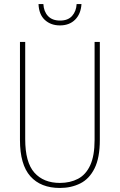

<svg xmlns="http://www.w3.org/2000/svg" viewBox="-20 -922 594 952"><path d="M475 -228Q475 -140 449 -87.5Q423 -35 378 -12.5Q333 10 277 10Q182 10 130.5 -48Q79 -106 79 -228V-714H105V-232Q105 -117 150.5 -66Q196 -15 277 -15Q328 -15 367 -35.5Q406 -56 427.5 -103Q449 -150 449 -228V-714H475ZM384 -902Q381 -853 352.5 -824.5Q324 -796 277 -796Q232 -796 202.5 -823Q173 -850 171 -902H195Q197 -865 218 -842.5Q239 -820 278 -820Q317 -820 337.5 -843Q358 -866 360 -902Z"/></svg>

Font: Noto Sans Gurmukhi UI Condensed Thin
Style: Regular
Weight: 100
Width: 3
Designer: Jelle Bosma - Monotype Design Team
Foundry: Monotype Imaging Inc.
Version: Version 2.004; ttfautohint (v1.8.4.7-5d5b)